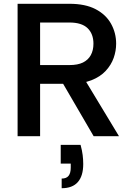

<svg xmlns="http://www.w3.org/2000/svg" viewBox="-20 -720 686 1015"><path d="M406 46Q414 75 417 99.5Q420 124 420 147Q420 210 391.5 242.5Q363 275 306 275V224Q331 224 342.5 209.5Q354 195 354 166V145H301V46ZM474 -489Q474 -541 443 -571Q412 -601 347 -601H192V-376H347Q391 -376 418.5 -389.5Q446 -403 460 -428.5Q474 -454 474 -489ZM347 -700Q431 -700 485.5 -671.5Q540 -643 567 -594.5Q594 -546 594 -489Q594 -451 581 -414Q568 -377 539 -345.5Q510 -314 462.5 -295.5Q415 -277 347 -277H192V0H73V-700ZM418 -316 609 0H475L291 -316Z"/></svg>

Font: Albert Sans SemiBold
Style: Regular
Weight: 600
Designer: Andreas Rasmussen
Foundry: a.Foundry
Version: Version 1.025